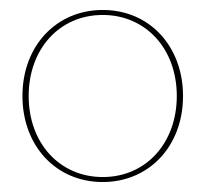

<svg xmlns="http://www.w3.org/2000/svg" viewBox="-20 -785 440 385"><path d="M186 -765C93.5 -765 25 -693.5 25 -592.5C25 -493.5 91.5 -420 186 -420C278.5 -420 347 -491.5 347 -592.5C347 -691.5 280.5 -765 186 -765ZM186 -755C271.5 -755 334.5 -688 334.5 -592.5C334.5 -499 273.5 -430 186 -430C100.5 -430 37.5 -497 37.5 -592.5C37.5 -686 98.5 -755 186 -755Z"/></svg>

Font: ZnikomitSC
Style: Regular
Weight: 100
Designer: gluk
Foundry: gluk
Version: Version 0.55